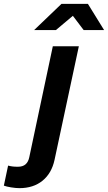

<svg xmlns="http://www.w3.org/2000/svg" viewBox="-166 -761 560 996"><path d="M-146 202 -124 98Q-113 101 -101.5 102.5Q-90 104 -73 104Q-48 104 -33.5 91.5Q-19 79 -14 54L108 -521H243L117 68Q102 138 54.5 176.5Q7 215 -65 215Q-84 215 -108.5 211Q-133 207 -146 202ZM268 -605 212 -679 124 -605H11L153 -741H290L374 -605Z"/></svg>

Font: Red Hat Display
Style: Bold Italic
Weight: 700
Italic angle: -12°
Designer: Pentagram / MCKL
Foundry: Pentagram / MCKL
Version: Version 1.003; Red Hat Display Bold Italic